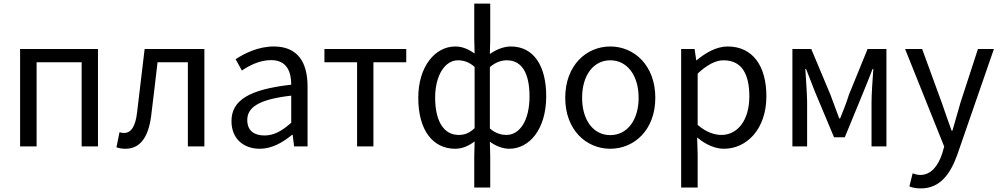

<svg xmlns="http://www.w3.org/2000/svg" viewBox="-20 -816 5572 1070"><path d="M92 0H184V-469H435V0H526V-543H92Z M679 13C758 13 806 -47 822 -167C835 -268 846 -369 858 -469H1027V0H1119V-543H786C772 -426 758 -308 744 -190C735 -110 710 -75 671 -75C661 -75 654 -77 646 -79L629 5C645 10 658 13 679 13Z M1428 13C1495 13 1556 -22 1608 -65H1611L1619 0H1694V-334C1694 -469 1639 -557 1506 -557C1418 -557 1342 -518 1293 -486L1328 -423C1371 -452 1428 -481 1491 -481C1580 -481 1603 -414 1603 -344C1372 -318 1270 -259 1270 -141C1270 -43 1337 13 1428 13ZM1454 -61C1400 -61 1358 -85 1358 -147C1358 -217 1420 -262 1603 -283V-132C1550 -85 1506 -61 1454 -61Z M1970 0H2061V-469H2244V-543H1788V-469H1970Z M2623 229H2712V54L2710 -26C2745 -1 2783 13 2818 13C2929 13 3024 -94 3024 -280C3024 -448 2955 -557 2827 -557C2787 -557 2745 -540 2710 -515L2712 -597V-796H2623V-597L2625 -518C2593 -540 2559 -557 2517 -557C2406 -557 2311 -447 2311 -271C2311 -90 2392 13 2517 13C2559 13 2595 -5 2625 -28L2623 54ZM2536 -64C2453 -64 2405 -141 2405 -272C2405 -396 2460 -480 2532 -480C2564 -480 2595 -470 2625 -443V-102C2595 -73 2568 -64 2536 -64ZM2802 -64C2777 -64 2743 -71 2710 -100V-442C2744 -471 2776 -480 2805 -480C2893 -480 2931 -400 2931 -279C2931 -145 2877 -64 2802 -64Z M3381 13C3514 13 3632 -91 3632 -271C3632 -452 3514 -557 3381 -557C3248 -557 3130 -452 3130 -271C3130 -91 3248 13 3381 13ZM3381 -63C3287 -63 3224 -146 3224 -271C3224 -396 3287 -480 3381 -480C3475 -480 3539 -396 3539 -271C3539 -146 3475 -63 3381 -63Z M3776 229H3868V45L3865 -50C3914 -9 3966 13 4015 13C4139 13 4251 -94 4251 -280C4251 -448 4175 -557 4035 -557C3972 -557 3911 -521 3862 -480H3860L3851 -543H3776ZM4000 -64C3964 -64 3916 -78 3868 -120V-406C3920 -454 3967 -480 4012 -480C4116 -480 4156 -400 4156 -279C4156 -145 4090 -64 4000 -64Z M4396 0H4478V-245C4478 -293 4471 -376 4468 -432H4472C4488 -390 4506 -344 4522 -304L4628 -51H4688L4792 -304C4808 -344 4827 -389 4843 -432H4847C4843 -376 4837 -293 4837 -245V0H4920V-543H4815L4711 -288C4697 -242 4679 -199 4662 -156H4657C4642 -199 4624 -242 4608 -288L4501 -543H4396Z M5112 234C5220 234 5277 152 5315 46L5519 -543H5430L5332 -242C5318 -193 5302 -138 5288 -88H5283C5264 -139 5246 -194 5229 -242L5119 -543H5024L5242 1L5230 42C5207 109 5169 159 5108 159C5093 159 5077 154 5066 150L5048 223C5065 230 5087 234 5112 234Z"/></svg>

Font: Noto Sans HK
Style: Regular
Weight: 400
Designer: Ryoko NISHIZUKA 西塚涼子 (kana, bopomofo & ideographs); Paul D. Hunt (Latin, Greek & Cyrillic); Sandoll Communications 산돌커뮤니
Foundry: Adobe
Version: Version 2.004;hotconv 1.0.118;makeotfexe 2.5.65603